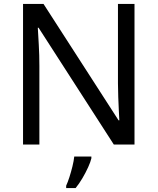

<svg xmlns="http://www.w3.org/2000/svg" viewBox="-20 -734 800 975"><path d="M663 0H558L176 -593H172Q174 -558 177 -506Q180 -454 180 -399V0H97V-714H201L582 -123H586Q585 -139 583.5 -171Q582 -203 580.5 -241Q579 -279 579 -311V-714H663ZM444 70Q440 88 427.5 115.5Q415 143 398.5 171Q382 199 364 221H316V209Q324 192 332.5 165.5Q341 139 348 110.5Q355 82 357 61H444Z"/></svg>

Font: Noto Sans Tifinagh SIL
Style: Regular
Weight: 400
Designer: JamraPatel
Foundry: JamraPatel LLC
Version: Version 2.006; ttfautohint (v1.8.4.7-5d5b)